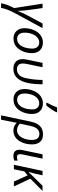

<svg xmlns="http://www.w3.org/2000/svg" viewBox="1231 -2078 1087 3589"><g transform="rotate(90 1774.5 -283.5)"><path d="M183.1 -71.8H185.1Q221.2 -161.6 263.2 -243.2L418.9 -535.2H505.9L221.2 -9.8Q153.3 113.8 127 240.2H41Q61.5 127.9 130.9 -5.9L47.9 -535.2H130.9L169.9 -246.1Q183.1 -143.1 183.1 -71.8Z M888.2 -347.2Q887.7 -403.3 857.4 -438.5Q827.1 -473.6 774.4 -473.1Q721.7 -473.1 679.7 -437Q637.7 -401.4 614.3 -336.9Q590.8 -272.5 590.8 -201.2Q590.8 -129.9 622.1 -94.7Q653.3 -59.6 707 -60.1Q761.7 -60.1 802.2 -95.7Q842.8 -131.8 865.2 -197.3Q887.7 -262.7 888.2 -347.2ZM772.9 -542Q865.7 -542 919.4 -487.3Q973.1 -432.6 973.1 -337.9Q973.1 -244.1 938 -162.6Q902.8 -81.1 842.8 -36.6Q783.2 7.8 698.2 7.8Q613.3 7.8 560.1 -47.4Q506.8 -102.5 506.8 -196.8Q506.8 -291 542.5 -373Q578.1 -455.1 638.7 -498Q699.2 -542 772.9 -542Z M1268.1 9.8Q1179.7 9.8 1132.3 -35.9Q1085 -81.5 1085 -165Q1085 -188.5 1090.1 -220Q1095.2 -251.5 1154.8 -535.2H1236.8L1183.1 -278.8Q1167 -206.5 1167 -168.9Q1167 -110.4 1195.6 -83.7Q1224.1 -57.1 1272.9 -57.1Q1403.3 -57.1 1438.7 -215.3Q1474.1 -373.5 1474.1 -535.2H1556.2Q1556.2 9.8 1268.1 9.8Z M2025.4 -347.2Q2024.9 -403.3 1994.6 -438.5Q1964.4 -473.6 1911.6 -473.1Q1858.9 -473.1 1816.9 -437Q1774.9 -401.4 1751.5 -336.9Q1728 -272.5 1728 -201.2Q1728 -129.9 1759.3 -94.7Q1790.5 -59.6 1844.2 -60.1Q1898.9 -60.1 1939.5 -95.7Q1980 -131.8 2002.4 -197.3Q2024.9 -262.7 2025.4 -347.2ZM1910.2 -542Q2002.9 -542 2056.6 -487.3Q2110.4 -432.6 2110.4 -337.9Q2110.4 -244.1 2075.2 -162.6Q2040 -81.1 1980 -36.6Q1920.4 7.8 1835.4 7.8Q1750.5 7.8 1697.3 -47.4Q1644 -102.5 1644 -196.8Q1644 -291 1679.7 -373Q1715.3 -455.1 1775.9 -498Q1836.4 -542 1910.2 -542ZM2077.1 -807.1V-793Q2064.9 -763.7 2025.9 -705.1Q1986.8 -646.5 1952.1 -606H1901.4V-620.1Q1958.5 -724.6 1988.3 -807.1Z M2596.2 -334Q2595.7 -476.1 2482.4 -476.1Q2425.8 -476.1 2389.2 -435.3Q2352.5 -394.5 2331.1 -297.9L2291 -111.8Q2344.7 -58.1 2416 -58.1Q2468.3 -58.1 2509.3 -95Q2550.3 -131.8 2573.2 -197.3Q2596.2 -262.7 2596.2 -334ZM2490.2 -543.9Q2582.5 -543.9 2630.9 -490.2Q2679.2 -436.5 2679.2 -338.9Q2679.2 -241.2 2645 -158.4Q2610.8 -75.7 2553.5 -33Q2496.1 9.8 2423.3 9.8Q2380.4 9.8 2345.2 -4.2Q2310.1 -18.1 2275.4 -51.8Q2268.6 -4.9 2217.3 240.2H2136.2L2254.4 -317.9Q2300.8 -543.9 2490.2 -543.9Z M2778.8 -106Q2778.8 -122.1 2783.4 -148.2Q2788.1 -174.3 2864.3 -535.2H2945.8L2870.1 -175.8Q2861.8 -138.7 2861.8 -115.2Q2861.8 -57.1 2914.1 -57.1Q2937.5 -57.1 2981.9 -69.8V-6.8Q2942.4 9.8 2899.9 9.8Q2778.8 9.8 2778.8 -106Z M3194.3 -272.9 3451.2 -535.2H3549.3L3320.3 -307.1L3464.4 0H3373L3258.3 -255.9L3184.1 -195.8L3144 0H3061L3174.3 -535.2H3257.3L3227.1 -397.9Q3221.7 -370.1 3192.4 -272.9Z"/></g></svg>

Font: OpenSans-Italic
Style: Italic
Weight: 400
Italic angle: -12°
Foundry: Ascender Corporation
Version: Version 1.10